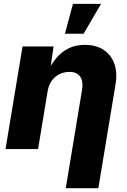

<svg xmlns="http://www.w3.org/2000/svg" viewBox="-20 -778 665 1002"><path d="M228.5 -301.3 178.7 0H8.8L97.7 -535.6H259.8L239.3 -397.9L225.6 -399.4Q247.6 -443.8 274.9 -476.1Q302.2 -508.3 338.6 -526.1Q375 -543.9 422.4 -543.9Q480 -543.9 519.5 -518.6Q559.1 -493.2 576.2 -446.8Q593.3 -400.4 583 -337.9L493.2 204.1H323.2L407.7 -306.2Q415.5 -352.1 398.9 -377.4Q382.3 -402.8 341.8 -402.8Q314.5 -402.8 290.5 -391.1Q266.6 -379.4 250.2 -356.9Q233.9 -334.5 228.5 -301.3ZM318.8 -602.1 360.8 -757.8H507.3L416.5 -602.1Z"/></svg>

Font: Inter 20pt ExtraBold
Style: Italic
Weight: 800
Italic angle: -9.3988°
Version: Version 4.001;git-66647c0bb